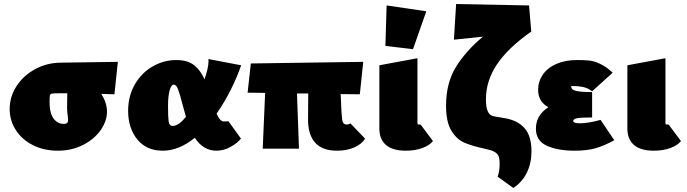

<svg xmlns="http://www.w3.org/2000/svg" viewBox="-20 -738 3411 953"><path d="M548 -270Q504 -272 483 -272Q511 -227 511 -184Q511 -137 479.5 -92Q448 -47 392 -18.5Q336 10 267 10Q198 10 143.5 -17.5Q89 -45 58.5 -92.5Q28 -140 28 -197Q28 -258 62 -310.5Q96 -363 155 -395Q214 -427 284 -427L565 -431ZM318 -142Q318 -151 315.5 -168.5Q313 -186 313 -202Q313 -255 314 -275H270Q244 -275 236.5 -273Q229 -271 227.5 -264Q226 -257 226 -231Q226 -176 246 -149.5Q266 -123 296 -123Q308 -123 313 -127.5Q318 -132 318 -142Z M1114 -136 1176 -50Q1160 -29 1125.5 -9.5Q1091 10 1054 10Q989 10 947 -54Q868 10 788 10Q707 10 661.5 -46Q616 -102 616 -188Q616 -262 649.5 -319.5Q683 -377 738 -408.5Q793 -440 855 -440Q911 -440 943.5 -414.5Q976 -389 995 -344Q1015 -402 1015 -434Q1015 -443 1014 -445L1177 -414Q1158 -358 1126.5 -294.5Q1095 -231 1055 -174Q1064 -154 1072.5 -144.5Q1081 -135 1092 -135ZM903 -158Q896 -181 888 -212Q873 -271 864 -294.5Q855 -318 842 -318Q830 -318 822 -289.5Q814 -261 814 -211Q814 -158 817 -135.5Q820 -113 838 -113Q866 -113 903 -158Z M1792 -50Q1776 -23 1739 -6.5Q1702 10 1653 10Q1507 10 1509 -150L1510 -274H1454L1464 0H1284L1296 -277L1209 -278L1225 -423L1783 -431L1766 -270L1671 -271L1675 -182Q1677 -142 1682 -131Q1687 -120 1702 -120Q1707 -120 1711.5 -121.5Q1716 -123 1719 -126Z M1863 -97V-414L2052 -449V-128Q2052 -123 2053.5 -121.5Q2055 -120 2060 -120H2062Q2070 -120 2072 -114L2129 -38Q2113 -17 2077 -3.5Q2041 10 1994 10Q1930 10 1897 -17.5Q1864 -45 1863 -97ZM1893 -510 1899 -711 2096 -682 2030 -494Z M2618 13Q2618 71 2595.5 118Q2573 165 2528 195L2450 139Q2460 113 2460 74Q2460 41 2450 28.5Q2440 16 2417 8L2381 -1Q2321 -14 2283.5 -30.5Q2246 -47 2220 -90Q2194 -133 2194 -213Q2194 -326 2243 -405.5Q2292 -485 2377 -556L2233 -541L2244 -718L2606 -711L2617 -580H2615Q2500 -499 2446 -417.5Q2392 -336 2392 -246Q2392 -207 2400 -188Q2408 -169 2421 -164Q2434 -159 2459 -156L2488 -151Q2550 -140 2584 -101.5Q2618 -63 2618 13Z M3029 -42Q2976 -13 2933.5 -1.5Q2891 10 2832 10Q2749 10 2694.5 -14.5Q2640 -39 2640 -99Q2640 -166 2702 -206Q2651 -233 2651 -292Q2651 -333 2674 -367Q2697 -401 2741 -420.5Q2785 -440 2844 -440Q2881 -440 2905 -437.5Q2929 -435 2959 -421Q2989 -407 3021 -377L2919 -285Q2896 -302 2873 -306.5Q2850 -311 2822 -311Q2817 -311 2815.5 -310.5Q2814 -310 2815 -308.5Q2816 -307 2816 -305Q2816 -293 2838.5 -287Q2861 -281 2919 -281V-155Q2862 -155 2843.5 -151Q2825 -147 2825 -137Q2825 -133 2832.5 -129.5Q2840 -126 2859 -126Q2899 -126 2961 -143Z M3094 -97V-414L3283 -449V-128Q3283 -123 3284.5 -121.5Q3286 -120 3291 -120H3293Q3301 -120 3303 -114L3360 -38Q3344 -17 3308 -3.5Q3272 10 3225 10Q3161 10 3128 -17.5Q3095 -45 3094 -97Z"/></svg>

Font: Ysabeau Heavy
Style: Regular
Weight: 800
Designer: Christian Thalmann (Catharsis Fonts)
Version: Version 0.003